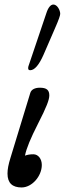

<svg xmlns="http://www.w3.org/2000/svg" viewBox="-20 -811 285 845"><path d="M113 -502C132 -502 152 -525 172 -571L221 -684C239 -725 245 -743 245 -750C245 -766 232 -791 215 -791C203 -791 192 -778 184 -753L105 -519C104 -516 104 -513 104 -510C104 -505 107 -502 113 -502ZM75 14C121 14 164 -36 164 -85C164 -112 148 -132 127 -132C112 -132 100 -130 90 -126C96 -158 115 -203 147 -266C185 -340 197 -372 197 -391C197 -415 185 -425 155 -425C134 -425 117 -417 113 -401L26 -116C17 -87 13 -66 13 -47C13 -5 35 14 75 14Z"/></svg>

Font: Junicode Two Beta SemiCondensed Medium
Style: Italic
Weight: 500
Width: 4
Italic angle: -10°
Version: Version 1.063